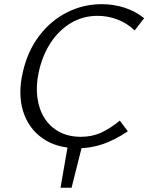

<svg xmlns="http://www.w3.org/2000/svg" viewBox="-20 -687 697 902"><path d="M264.3 195 300.7 -14.8H369L316.2 195ZM346.8 9.4Q245.2 9.4 178.9 -38Q112.5 -85.4 88.1 -166Q63.7 -246.5 87.1 -347.5Q109.6 -447 164 -518.5Q218.4 -590.1 294.7 -628.7Q371.1 -667.4 458.1 -667.4Q514.6 -667.4 565.9 -650.6Q617.2 -633.8 657.2 -601.5L612.5 -543.9Q576.8 -578.5 531.5 -595.5Q486.2 -612.6 438.7 -612.6Q369.7 -612.6 313 -578.8Q256.3 -544.9 217.4 -485.2Q178.5 -425.5 161.9 -347.6Q148.3 -284.5 155.5 -229.3Q162.7 -174.2 188.9 -132.5Q215 -90.9 258.4 -67.6Q301.8 -44.3 360.5 -44.3Q413.7 -44.3 456.8 -64.6Q499.9 -84.9 542.7 -120.3L580.5 -70.3Q518.7 -28.5 462 -9.5Q405.4 9.4 346.8 9.4Z"/></svg>

Font: Ysabeau
Style: Bold Italic
Weight: 700
Italic angle: -12°
Designer: Christian Thalmann (Catharsis Fonts)
Version: Version 2.002